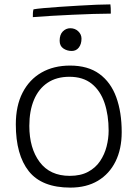

<svg xmlns="http://www.w3.org/2000/svg" viewBox="-20 -836 626 874"><path d="M300.5 18Q170.5 18 111.2 -56.5Q52 -131 52 -270Q52 -354.5 82.8 -414.2Q113.5 -474 169 -505.8Q224.5 -537.5 299 -537.5Q380.5 -537.5 432.5 -499.5Q484.5 -461.5 509.2 -393.5Q534 -325.5 534 -234.5Q534 -158 506 -101.2Q478 -44.5 425.8 -13.2Q373.5 18 300.5 18ZM297.5 -35.5Q347 -35.5 381 -53.8Q415 -72 435.5 -102.5Q456 -133 465.2 -169.2Q474.5 -205.5 474.5 -241.5Q474.5 -312 455.8 -367.5Q437 -423 397.5 -454.8Q358 -486.5 296 -486.5Q237 -486.5 196.2 -459Q155.5 -431.5 134.5 -381.2Q113.5 -331 113.5 -263Q113.5 -161.5 160.5 -98.5Q207.5 -35.5 297.5 -35.5ZM300 -707.5Q321.5 -707.5 336.2 -693.5Q351 -679.5 351 -660Q351 -635.5 339 -619.8Q327 -604 306.5 -604Q285 -604 268.2 -615.5Q251.5 -627 251.5 -650.5Q251.5 -678.5 266 -693Q280.5 -707.5 300 -707.5ZM484.5 -774Q449.5 -774 404.2 -772.5Q359 -771 309.8 -768.8Q260.5 -766.5 213.5 -763.8Q166.5 -761 129.5 -758Q129 -766.5 129.8 -776.8Q130.5 -787 132.5 -793.5Q145.5 -796 177.5 -799Q209.5 -802 251.2 -804.8Q293 -807.5 337 -810.2Q381 -813 419.8 -814.5Q458.5 -816 482.5 -816Q483.5 -812 484 -799.5Q484.5 -787 484.5 -774Z"/></svg>

Font: Grandstander Thin ExtraLight
Style: Regular
Weight: 250
Version: Version 1.200